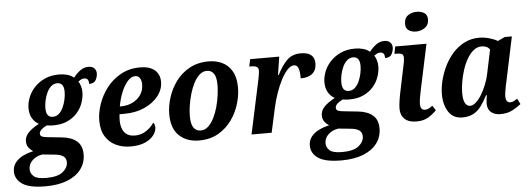

<svg xmlns="http://www.w3.org/2000/svg" viewBox="-116 -949 3791 1369"><g transform="rotate(-5 1780.0 -264.5)"><path d="M159 240Q44 240 -6.5 205.5Q-57 171 -57 115Q-57 78 -35.5 51Q-14 24 20.5 7.5Q55 -9 93 -17Q76 -27 61.5 -45.5Q47 -64 47 -92Q47 -125 72.5 -152.5Q98 -180 150 -208Q120 -224 103 -254Q86 -284 86 -325Q86 -361 100.5 -399.5Q115 -438 145 -471Q175 -504 219.5 -525Q264 -546 324 -546Q354 -546 381.5 -538.5Q409 -531 429 -514Q451 -542 477.5 -562Q504 -582 537 -582Q565 -582 579 -567Q593 -552 593 -531Q593 -507 580.5 -483.5Q568 -460 532 -460Q533 -502 501 -502Q488 -502 478 -497Q468 -492 457 -484Q467 -469 473 -448.5Q479 -428 479 -406Q479 -370 466 -331.5Q453 -293 425 -260.5Q397 -228 354 -208Q311 -188 251 -188Q241 -188 227.5 -189Q214 -190 206 -192Q183 -182 167 -167.5Q151 -153 151 -137Q151 -121 165.5 -115.5Q180 -110 202 -108L307 -97Q374 -90 411.5 -58Q449 -26 449 36Q449 96 415 142Q381 188 316.5 214Q252 240 159 240ZM254 -249Q279 -249 297.5 -265.5Q316 -282 328 -308Q340 -334 346.5 -363.5Q353 -393 353 -420Q353 -485 305 -485Q281 -485 262.5 -469Q244 -453 231.5 -427Q219 -401 212.5 -371.5Q206 -342 206 -316Q206 -280 218.5 -264.5Q231 -249 254 -249ZM169 181Q251 181 288 151Q325 121 325 82Q325 54 305 39Q285 24 237 20L156 12Q114 18 85 44.5Q56 71 56 108Q56 138 79.5 159.5Q103 181 169 181Z M788 10Q731 10 684 -12Q637 -34 609 -79Q581 -124 581 -193Q581 -249 602 -310.5Q623 -372 664 -425.5Q705 -479 765.5 -512.5Q826 -546 904 -546Q971 -546 1007.5 -515.5Q1044 -485 1044 -431Q1044 -376 1007.5 -329.5Q971 -283 908 -254.5Q845 -226 764 -226H729Q728 -216 727 -205Q726 -194 726 -183Q726 -127 751 -96Q776 -65 826 -65Q872 -65 908 -90Q944 -115 963 -145Q975 -134 975 -109Q975 -84 955 -56Q935 -28 893.5 -9Q852 10 788 10ZM744 -281Q790 -281 827 -299Q864 -317 886 -349Q908 -381 908 -424Q908 -454 896 -470.5Q884 -487 864 -487Q834 -487 807.5 -456Q781 -425 762.5 -377.5Q744 -330 736 -281Z M1278 10Q1191 10 1136.5 -41Q1082 -92 1082 -195Q1082 -251 1101 -312.5Q1120 -374 1158.5 -427Q1197 -480 1256 -513Q1315 -546 1394 -546Q1448 -546 1491.5 -525Q1535 -504 1561 -459Q1587 -414 1587 -342Q1587 -287 1569 -226Q1551 -165 1513 -111.5Q1475 -58 1416.5 -24Q1358 10 1278 10ZM1296 -60Q1326 -60 1349.5 -81.5Q1373 -103 1391 -139Q1409 -175 1420.5 -217Q1432 -259 1437.5 -300Q1443 -341 1443 -373Q1443 -430 1425 -455Q1407 -480 1376 -480Q1347 -480 1323.5 -459Q1300 -438 1282 -403.5Q1264 -369 1252 -328Q1240 -287 1233.5 -245.5Q1227 -204 1227 -170Q1227 -111 1245.5 -85.5Q1264 -60 1296 -60Z M1738 -392Q1741 -409 1743.5 -424Q1746 -439 1746 -451Q1746 -469 1733 -476.5Q1720 -484 1699 -484H1680L1691 -536H1899L1879 -406H1884Q1918 -473 1955.5 -509.5Q1993 -546 2053 -546Q2152 -546 2152 -466Q2152 -418 2122.5 -393Q2093 -368 2038 -368Q2039 -413 2030 -439Q2021 -465 1998 -465Q1976 -465 1952.5 -441Q1929 -417 1907 -375.5Q1885 -334 1866.5 -281.5Q1848 -229 1836 -174L1798 0H1654Z M2277 240Q2162 240 2111.5 205.5Q2061 171 2061 115Q2061 78 2082.5 51Q2104 24 2138.5 7.5Q2173 -9 2211 -17Q2194 -27 2179.5 -45.5Q2165 -64 2165 -92Q2165 -125 2190.5 -152.5Q2216 -180 2268 -208Q2238 -224 2221 -254Q2204 -284 2204 -325Q2204 -361 2218.5 -399.5Q2233 -438 2263 -471Q2293 -504 2337.5 -525Q2382 -546 2442 -546Q2472 -546 2499.5 -538.5Q2527 -531 2547 -514Q2569 -542 2595.5 -562Q2622 -582 2655 -582Q2683 -582 2697 -567Q2711 -552 2711 -531Q2711 -507 2698.5 -483.5Q2686 -460 2650 -460Q2651 -502 2619 -502Q2606 -502 2596 -497Q2586 -492 2575 -484Q2585 -469 2591 -448.5Q2597 -428 2597 -406Q2597 -370 2584 -331.5Q2571 -293 2543 -260.5Q2515 -228 2472 -208Q2429 -188 2369 -188Q2359 -188 2345.5 -189Q2332 -190 2324 -192Q2301 -182 2285 -167.5Q2269 -153 2269 -137Q2269 -121 2283.5 -115.5Q2298 -110 2320 -108L2425 -97Q2492 -90 2529.5 -58Q2567 -26 2567 36Q2567 96 2533 142Q2499 188 2434.5 214Q2370 240 2277 240ZM2372 -249Q2397 -249 2415.5 -265.5Q2434 -282 2446 -308Q2458 -334 2464.5 -363.5Q2471 -393 2471 -420Q2471 -485 2423 -485Q2399 -485 2380.5 -469Q2362 -453 2349.5 -427Q2337 -401 2330.5 -371.5Q2324 -342 2324 -316Q2324 -280 2336.5 -264.5Q2349 -249 2372 -249ZM2287 181Q2369 181 2406 151Q2443 121 2443 82Q2443 54 2423 39Q2403 24 2355 20L2274 12Q2232 18 2203 44.5Q2174 71 2174 108Q2174 138 2197.5 159.5Q2221 181 2287 181Z M2887 -629Q2856 -629 2834.5 -643.5Q2813 -658 2813 -689Q2813 -731 2840 -750Q2867 -769 2903 -769Q2934 -769 2956.5 -755Q2979 -741 2979 -708Q2979 -668 2950 -648.5Q2921 -629 2887 -629ZM2834 10Q2779 10 2750 -17Q2721 -44 2721 -90Q2721 -113 2726.5 -150Q2732 -187 2742 -232L2776 -395Q2780 -411 2782 -425Q2784 -439 2784 -449Q2784 -470 2773 -477Q2762 -484 2736 -484H2719L2729 -536H2953L2884 -212Q2878 -183 2873.5 -157.5Q2869 -132 2869 -112Q2869 -68 2901 -68Q2916 -68 2928.5 -74Q2941 -80 2956 -92L2978 -58Q2955 -33 2921 -11.5Q2887 10 2834 10Z M3163 10Q3097 10 3064 -41Q3031 -92 3031 -167Q3031 -214 3044 -266Q3057 -318 3081.5 -368Q3106 -418 3142 -458Q3178 -498 3225.5 -522Q3273 -546 3330 -546Q3367 -546 3404.5 -535Q3442 -524 3462 -511L3513 -535H3564L3498 -222Q3495 -211 3491 -190.5Q3487 -170 3483.5 -149Q3480 -128 3480 -115Q3480 -68 3512 -68Q3525 -68 3536.5 -73.5Q3548 -79 3563 -89L3583 -49Q3559 -30 3523 -10Q3487 10 3435 10Q3394 10 3368.5 -11Q3343 -32 3343 -73Q3343 -87 3345 -101Q3347 -115 3350 -133H3344Q3321 -88 3297 -56Q3273 -24 3241 -7Q3209 10 3163 10ZM3224 -68Q3245 -68 3266.5 -87Q3288 -106 3307.5 -138Q3327 -170 3342.5 -209Q3358 -248 3366 -288L3401 -455Q3393 -469 3377 -476Q3361 -483 3343 -483Q3311 -483 3284.5 -461.5Q3258 -440 3237.5 -404Q3217 -368 3203.5 -325.5Q3190 -283 3183 -241Q3176 -199 3176 -166Q3176 -111 3190 -89.5Q3204 -68 3224 -68Z"/></g></svg>

Font: Noto Serif SemiCondensed
Style: Bold Italic
Weight: 700
Width: 4
Italic angle: -12°
Designer: Monotype Design Team
Foundry: Monotype Imaging Inc.
Version: Version 2.014